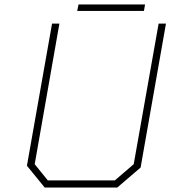

<svg xmlns="http://www.w3.org/2000/svg" viewBox="-20 -843 766 863"><path d="M327 -794 333 -823H632L627 -794ZM507 0H181L101 -98L214 -737H247L136 -105L195 -32H496L581 -105L693 -737H726L612 -90Z"/></svg>

Font: Tomorrow ExtraLight
Style: Italic
Weight: 275
Italic angle: -10°
Designer: Tony de Marco, Monica Rizzolli
Foundry: Just in Type
Version: Version 2.002